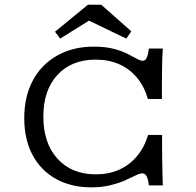

<svg xmlns="http://www.w3.org/2000/svg" viewBox="-20 -779 825 810"><path d="M364.5 11.3Q279 11.3 215.3 -24.6Q151.6 -60.5 116.9 -125.8Q82.3 -191.1 82.3 -280.6Q82.3 -371.8 118.5 -439.5Q154.8 -507.3 221.4 -544.8Q287.9 -582.3 376.6 -582.3Q423.4 -582.3 458.1 -573.4Q492.7 -564.5 516.9 -552.4Q541.1 -540.3 556.9 -531.5Q572.6 -522.6 582.3 -522.6Q592.7 -522.6 598.8 -535.1Q604.8 -547.6 608.1 -574.2H666.9Q665.3 -554.8 664.5 -530.2Q663.7 -505.6 663.3 -466.1Q662.9 -426.6 662.9 -361.3H604Q588.7 -414.5 557.7 -451.6Q526.6 -488.7 482.7 -508.1Q438.7 -527.4 383.9 -527.4Q281.5 -527.4 222.2 -462.9Q162.9 -398.4 162.9 -287.1Q162.9 -175 222.6 -109.3Q282.3 -43.5 384.7 -43.5Q438.7 -43.5 482.3 -62.9Q525.8 -82.3 557.3 -119.4Q588.7 -156.5 604.8 -209.7H663.7Q663.7 -154 664.1 -115.3Q664.5 -76.6 665.3 -48.4Q666.1 -20.2 666.9 3.2H608.1Q604.8 -24.2 598.4 -35.9Q591.9 -47.6 580.6 -47.6Q569.4 -47.6 551.6 -38.7Q533.9 -29.8 507.7 -18.1Q481.5 -6.5 446 2.4Q410.5 11.3 364.5 11.3ZM233.9 -616.1 212.1 -645.2 350.8 -758.9H407.3L533.9 -646.8L512.9 -616.1L318.5 -709.7L390.3 -713.7Z"/></svg>

Font: Playfair 5pt SemiExpanded Light
Style: Regular
Weight: 300
Width: 6
Designer: Claus Eggers Sørensen
Foundry: Claus Eggers Sørensen
Version: Version 2.203